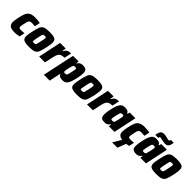

<svg xmlns="http://www.w3.org/2000/svg" viewBox="333 -2258 4003 4003"><g transform="rotate(45 2334.5 -257.0)"><path d="M17 -122Q17 -170 35 -257Q56 -356 77.5 -408Q99 -460 145.5 -489Q192 -518 278 -518Q365 -518 431 -503L405 -383Q361 -389 317 -389Q279 -389 261.5 -380Q244 -371 233.5 -345Q223 -319 210 -255Q195 -189 195 -163Q195 -137 208.5 -129Q222 -121 260 -121Q303 -121 355 -128L330 -9Q260 8 197 8Q97 8 57 -24Q17 -56 17 -122Z M422 -107Q422 -156 444 -255Q470 -375 491 -425.5Q512 -476 558.5 -497Q605 -518 706 -518Q785 -518 829 -507.5Q873 -497 891.5 -472Q910 -447 910 -402Q910 -350 890 -255Q864 -135 842.5 -84.5Q821 -34 774 -13Q727 8 626 8Q547 8 503 -2.5Q459 -13 440.5 -38Q422 -63 422 -107ZM718 -255Q736 -338 736 -361Q736 -378 726.5 -383Q717 -388 693 -388Q666 -388 655 -381Q644 -374 636.5 -349.5Q629 -325 615 -255Q614 -250 613 -243.5Q612 -237 610 -231Q597 -164 597 -149Q597 -131 605.5 -126.5Q614 -122 639 -122Q666 -122 677 -129.5Q688 -137 696 -161.5Q704 -186 718 -255Z M1023 -510H1189L1175 -425H1184Q1212 -480 1246.5 -499Q1281 -518 1342 -518L1307 -357Q1249 -357 1215.5 -342.5Q1182 -328 1162 -292.5Q1142 -257 1127 -189L1087 0H915Z M1404 -510H1570L1561 -451H1570Q1591 -489 1622 -503.5Q1653 -518 1690 -518Q1755 -518 1784 -493Q1813 -468 1813 -403Q1813 -347 1794 -255Q1773 -152 1749 -96Q1725 -40 1692 -16.5Q1659 7 1608 7Q1560 7 1530 -6Q1500 -19 1488 -53H1479L1426 199H1253ZM1622 -255Q1639 -327 1639 -351Q1639 -369 1630.5 -373.5Q1622 -378 1598 -378Q1575 -378 1564 -371.5Q1553 -365 1546 -345Q1536 -321 1521.5 -253.5Q1507 -186 1507 -163Q1507 -144 1515 -138Q1523 -132 1546 -132Q1572 -132 1582.5 -138.5Q1593 -145 1601 -168.5Q1609 -192 1622 -255Z M1834 -107Q1834 -156 1856 -255Q1882 -375 1903 -425.5Q1924 -476 1970.5 -497Q2017 -518 2118 -518Q2197 -518 2241 -507.5Q2285 -497 2303.5 -472Q2322 -447 2322 -402Q2322 -350 2302 -255Q2276 -135 2254.5 -84.5Q2233 -34 2186 -13Q2139 8 2038 8Q1959 8 1915 -2.5Q1871 -13 1852.5 -38Q1834 -63 1834 -107ZM2130 -255Q2148 -338 2148 -361Q2148 -378 2138.5 -383Q2129 -388 2105 -388Q2078 -388 2067 -381Q2056 -374 2048.5 -349.5Q2041 -325 2027 -255Q2026 -250 2025 -243.5Q2024 -237 2022 -231Q2009 -164 2009 -149Q2009 -131 2017.5 -126.5Q2026 -122 2051 -122Q2078 -122 2089 -129.5Q2100 -137 2108 -161.5Q2116 -186 2130 -255Z M2435 -510H2601L2587 -425H2596Q2624 -480 2658.5 -499Q2693 -518 2754 -518L2719 -357Q2661 -357 2627.5 -342.5Q2594 -328 2574 -292.5Q2554 -257 2539 -189L2499 0H2327Z M2726 -107Q2726 -163 2745 -255Q2766 -358 2790 -414Q2814 -470 2847.5 -493.5Q2881 -517 2932 -517Q2980 -517 3009.5 -504Q3039 -491 3051 -457H3060L3077 -510H3244L3136 0H2970L2979 -59H2969Q2931 8 2850 8Q2785 8 2755.5 -17Q2726 -42 2726 -107ZM2994 -165Q3004 -191 3018.5 -257.5Q3033 -324 3033 -347Q3033 -366 3025 -372Q3017 -378 2994 -378Q2968 -378 2957.5 -371.5Q2947 -365 2939 -341.5Q2931 -318 2917 -255Q2901 -181 2901 -159Q2901 -141 2909.5 -136.5Q2918 -132 2942 -132Q2965 -132 2976 -138.5Q2987 -145 2994 -165Z M3440 -255Q3425 -189 3425 -163Q3425 -137 3438.5 -129Q3452 -121 3490 -121Q3533 -121 3585 -128L3560 -9Q3519 1 3484 5L3413 190H3259V185L3367 4Q3301 -5 3274 -36Q3247 -67 3247 -122Q3247 -170 3265 -257Q3286 -356 3307.5 -408Q3329 -460 3375.5 -489Q3422 -518 3508 -518Q3595 -518 3661 -503L3635 -383Q3591 -389 3547 -389Q3509 -389 3491.5 -380Q3474 -371 3463.5 -345Q3453 -319 3440 -255Z M3655 -107Q3655 -163 3674 -255Q3695 -358 3719 -414Q3743 -470 3776.5 -493.5Q3810 -517 3861 -517Q3909 -517 3938.5 -504Q3968 -491 3980 -457H3989L4006 -510H4173L4065 0H3899L3908 -59H3898Q3860 8 3779 8Q3714 8 3684.5 -17Q3655 -42 3655 -107ZM3923 -165Q3933 -191 3947.5 -257.5Q3962 -324 3962 -347Q3962 -366 3954 -372Q3946 -378 3923 -378Q3897 -378 3886.5 -371.5Q3876 -365 3868 -341.5Q3860 -318 3846 -255Q3830 -181 3830 -159Q3830 -141 3838.5 -136.5Q3847 -132 3871 -132Q3894 -132 3905 -138.5Q3916 -145 3923 -165ZM3902 -702Q3932 -702 3963 -694.5Q3994 -687 4000 -685Q4007 -683 4025.5 -679Q4044 -675 4056 -675Q4070 -675 4075 -682.5Q4080 -690 4084 -713H4172Q4163 -660 4152 -631Q4141 -602 4118 -585.5Q4095 -569 4052 -569Q4022 -569 3974 -581L3954 -585Q3912 -596 3898 -596Q3884 -596 3879 -588Q3874 -580 3870 -557H3782Q3791 -610 3802 -639.5Q3813 -669 3836 -685.5Q3859 -702 3902 -702Z M4172 -107Q4172 -156 4194 -255Q4220 -375 4241 -425.5Q4262 -476 4308.5 -497Q4355 -518 4456 -518Q4535 -518 4579 -507.5Q4623 -497 4641.5 -472Q4660 -447 4660 -402Q4660 -350 4640 -255Q4614 -135 4592.5 -84.5Q4571 -34 4524 -13Q4477 8 4376 8Q4297 8 4253 -2.5Q4209 -13 4190.5 -38Q4172 -63 4172 -107ZM4468 -255Q4486 -338 4486 -361Q4486 -378 4476.5 -383Q4467 -388 4443 -388Q4416 -388 4405 -381Q4394 -374 4386.5 -349.5Q4379 -325 4365 -255Q4364 -250 4363 -243.5Q4362 -237 4360 -231Q4347 -164 4347 -149Q4347 -131 4355.5 -126.5Q4364 -122 4389 -122Q4416 -122 4427 -129.5Q4438 -137 4446 -161.5Q4454 -186 4468 -255Z"/></g></svg>

Font: Saira Semi Condensed ExtraBold
Style: Italic
Weight: 800
Width: 4
Italic angle: -12°
Designer: Hector Gatti with collaboration of the Omnibus-Type team
Foundry: Omnibus-Type
Version: Version 1.001; ttfautohint (v1.8)